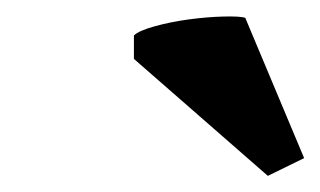

<svg xmlns="http://www.w3.org/2000/svg" viewBox="-20 -785 397 238"><path d="M357 -589 312 -567 146 -712V-741Q152 -747 172 -752.5Q192 -758 214.5 -761Q237 -764 257 -764.5Q277 -765 284 -763Z"/></svg>

Font: PT Serif
Style: Bold Italic
Weight: 700
Italic angle: -12°
Designer: A.Korolkova, O.Umpeleva, V.Yefimov
Foundry: ParaType Ltd
Version: Version 1.000W OFL